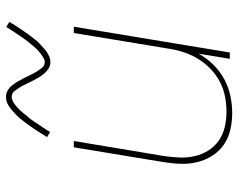

<svg xmlns="http://www.w3.org/2000/svg" viewBox="-97 -689 794 640"><g transform="rotate(-90 300.0 -369.0)"><path d="M243 8Q214 8 186.5 1.5Q159 -5 137 -20.5Q115 -36 100.5 -59Q86 -82 79.5 -109Q73 -136 74 -165Q75 -194 80 -223L129 -520H150L100 -220Q96 -194 95 -168Q94 -142 99.5 -117.5Q105 -93 118 -72Q131 -51 151 -37Q171 -23 196 -17Q221 -11 247 -11Q271 -11 296 -15.5Q321 -20 345 -32Q369 -44 388.5 -62.5Q408 -81 422 -103Q436 -125 444.5 -149.5Q453 -174 457 -199L510 -520H531L445 0H424L441 -104Q427 -78 405 -55.5Q383 -33 356 -18.5Q329 -4 300 2Q271 8 243 8ZM413 -598Q401 -598 391 -604.5Q381 -611 374 -619.5Q367 -628 361.5 -637.5Q356 -647 350.5 -657.5Q345 -668 340 -679Q335 -690 329 -699.5Q323 -709 316 -718Q309 -727 297 -727Q292 -727 289.5 -726Q287 -725 282.5 -723Q278 -721 273 -717.5Q268 -714 262 -708.5Q256 -703 253 -699.5Q250 -696 247 -693Q244 -690 241.5 -686.5Q239 -683 236 -679.5Q233 -676 229.5 -672Q226 -668 223 -664Q220 -660 216.5 -655Q213 -650 210 -645Q207 -640 203 -634.5Q199 -629 195.5 -623.5Q192 -618 188 -612Q184 -606 180 -599L163 -609Q170 -621 176.5 -631Q183 -641 189 -650Q195 -659 201 -667.5Q207 -676 212.5 -683Q218 -690 223 -696.5Q228 -703 233.5 -708.5Q239 -714 248 -722Q257 -730 265 -735.5Q273 -741 280.5 -743.5Q288 -746 297 -746Q309 -746 319 -740Q329 -734 336 -725Q343 -716 348.5 -706.5Q354 -697 359.5 -686.5Q365 -676 370 -665Q375 -654 381 -644.5Q387 -635 394 -626Q401 -617 413 -617Q418 -617 420.5 -618Q423 -619 427.5 -621.5Q432 -624 437 -627.5Q442 -631 448 -636Q454 -641 457 -644.5Q460 -648 463 -651Q466 -654 468.5 -657.5Q471 -661 474 -664.5Q477 -668 480.5 -672Q484 -676 487 -680.5Q490 -685 493.5 -689.5Q497 -694 500 -699Q503 -704 507 -709.5Q511 -715 514.5 -720.5Q518 -726 522 -732Q526 -738 530 -745L547 -735Q541 -724 534 -713.5Q527 -703 521 -694Q515 -685 509 -676.5Q503 -668 497.5 -661Q492 -654 487 -647.5Q482 -641 476.5 -636Q471 -631 462 -622.5Q453 -614 445 -609Q437 -604 429.5 -601Q422 -598 413 -598Z"/></g></svg>

Font: Iosevka Aile Thin
Style: Italic
Weight: 100
Italic angle: -9°
Designer: Belleve Invis
Foundry: Belleve Invis
Version: Version 31.1.0; ttfautohint (v1.8.4)